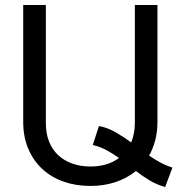

<svg xmlns="http://www.w3.org/2000/svg" viewBox="-20 -736 746 771"><path d="M643.1 15.1Q608.9 5.4 580.6 -11.7Q552.2 -28.8 525.9 -49.3Q489.7 -20 443.4 -4.6Q397 10.7 342.8 10.7Q285.6 10.7 236.3 -6.3Q187 -23.4 150.9 -56.4Q114.7 -89.4 94 -137.5Q73.2 -185.5 73.2 -247.1V-715.8H164.1V-242.2Q164.1 -199.7 177.2 -167Q190.4 -134.3 214.4 -112.3Q238.3 -90.3 271 -78.9Q303.7 -67.4 342.8 -67.4Q412.1 -67.4 458 -101.6Q434.1 -118.7 408.4 -132.6Q382.8 -146.5 352.5 -153.8L377.4 -230Q413.1 -223.1 444.6 -204.8Q476.1 -186.5 506.8 -164.1Q513.7 -181.2 517.6 -200.4Q521.5 -219.7 521.5 -242.2V-715.8H612.3V-247.1Q612.3 -207.5 603.5 -173.3Q594.7 -139.2 578.6 -111.3Q600.6 -96.2 623.5 -83.7Q646.5 -71.3 672.4 -63Z"/></svg>

Font: Arian AMU
Style: Regular
Weight: 400
Designer: Ruben Hakobyan (Tarumian)
Foundry: Ruben Hakobyan (Tarumian)
Version: Version 4.003